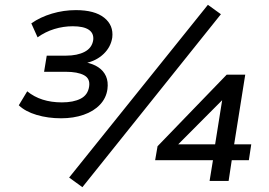

<svg xmlns="http://www.w3.org/2000/svg" viewBox="-20 -751 1115 797"><path d="M234 -260Q179 -260 132 -274Q85 -288 58 -314L93 -372Q121 -349 157 -337.5Q193 -326 237 -326Q285 -326 315 -341.5Q345 -357 350 -392Q355 -425 328.5 -439Q302 -453 253 -453H163L174 -520H254Q301 -520 331.5 -536Q362 -552 367 -585Q370 -613 348.5 -627.5Q327 -642 282 -642Q243 -642 205.5 -630.5Q168 -619 136 -596L110 -654Q147 -680 195.5 -694.5Q244 -709 295 -709Q373 -709 412.5 -677.5Q452 -646 446 -595Q440 -556 410.5 -527.5Q381 -499 336 -489V-492Q367 -486 388.5 -471.5Q410 -457 420 -434.5Q430 -412 426 -381Q421 -344 395 -316.5Q369 -289 327 -274.5Q285 -260 234 -260ZM322 26 267 -14 843 -731 897 -692ZM850 0 864 -86H624L634 -144L921 -441H998L952 -152H1023L1013 -86H942L929 0ZM873 -152 906 -359H926L695 -127L696 -152Z"/></svg>

Font: Nunito Sans 10pt SemiExpanded Medium
Style: Italic
Weight: 500
Width: 6
Italic angle: -9°
Designer: Vernon Adams
Foundry: Vernon Adams
Version: Version 3.101;gftools[0.9.27]